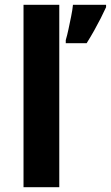

<svg xmlns="http://www.w3.org/2000/svg" viewBox="-20 -780 462 800"><path d="M227 0H78V-760H227ZM422 -750Q412 -728 399.5 -703.5Q387 -679 372.5 -653Q358 -627 341 -600H254V-613Q260 -633 265.5 -659Q271 -685 276.5 -712Q282 -739 284 -760H422Z"/></svg>

Font: Noto Sans Lisu
Style: Regular
Weight: 400
Designer: Monotype Design Team. David Williams.
Foundry: Monotype Imaging Inc.
Version: Version 2.102